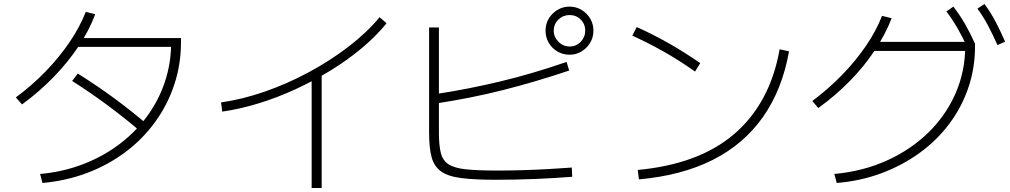

<svg xmlns="http://www.w3.org/2000/svg" viewBox="-20 -875 5040 958"><path d="M180 -7Q293 -17 392.5 -55Q492 -93 573 -153.5Q654 -214 712.5 -293Q771 -372 802.5 -466Q834 -560 834 -664L855 -641H355V-685H883V-664Q883 -553 849.5 -452.5Q816 -352 754.5 -267Q693 -182 607.5 -117.5Q522 -53 417 -13Q312 27 192 38ZM59 -389Q139 -448 207 -518Q275 -588 327 -664.5Q379 -741 408 -816L455 -804Q425 -723 371.5 -643Q318 -563 246.5 -489.5Q175 -416 90 -354ZM687 -214Q605 -284 519 -348Q433 -412 340 -471L368 -508Q464 -448 551 -384Q638 -320 717 -252Z M1083 -364Q1189 -379 1301.5 -418Q1414 -457 1521.5 -515Q1629 -573 1720 -643Q1811 -713 1874 -789L1909 -759Q1857 -695 1786 -635.5Q1715 -576 1630.5 -524Q1546 -472 1455 -430Q1364 -388 1271 -359.5Q1178 -331 1089 -318ZM1535 63V-508H1585V63Z M2455 22Q2347 22 2281 13.5Q2215 5 2180.5 -20Q2146 -45 2133.5 -91Q2121 -137 2121 -213V-738H2170V-213Q2170 -150 2179.5 -112Q2189 -74 2218.5 -55Q2248 -36 2306 -30Q2364 -24 2462 -24Q2524 -24 2589.5 -26Q2655 -28 2718 -31.5Q2781 -35 2833 -39L2835 7Q2795 10 2748 13Q2701 16 2650.5 18Q2600 20 2550 21Q2500 22 2455 22ZM2150 -405Q2236 -418 2317 -434Q2398 -450 2477.5 -469Q2557 -488 2638.5 -512Q2720 -536 2807 -566L2820 -523Q2650 -466 2489.5 -425.5Q2329 -385 2157 -359ZM2822 -602Q2789 -602 2761.5 -618Q2734 -634 2718 -661.5Q2702 -689 2702 -722Q2702 -755 2718 -782Q2734 -809 2761.5 -825.5Q2789 -842 2821 -842Q2855 -842 2882 -825.5Q2909 -809 2925 -782Q2941 -755 2941 -722Q2941 -689 2925 -662Q2909 -635 2882 -618.5Q2855 -602 2822 -602ZM2822 -643Q2855 -643 2877.5 -666.5Q2900 -690 2900 -722Q2900 -755 2877.5 -777.5Q2855 -800 2822 -800Q2790 -800 2766.5 -777.5Q2743 -755 2743 -722Q2743 -690 2766.5 -666.5Q2790 -643 2822 -643Z M3162 -27Q3313 -41 3433.5 -85.5Q3554 -130 3642.5 -205.5Q3731 -281 3788.5 -387Q3846 -493 3870 -629L3917 -619Q3883 -428 3787 -291.5Q3691 -155 3536 -77Q3381 1 3168 20ZM3448 -518Q3370 -573 3292.5 -617Q3215 -661 3135 -697L3157 -740Q3318 -668 3474 -560Z M4143 -7Q4285 -20 4404 -73.5Q4523 -127 4611 -212.5Q4699 -298 4747.5 -408.5Q4796 -519 4796 -644L4818 -621H4328V-666H4838L4845 -657V-644Q4845 -536 4812 -438.5Q4779 -341 4717.5 -258.5Q4656 -176 4570.5 -113.5Q4485 -51 4380 -11.5Q4275 28 4155 38ZM4033 -371Q4112 -430 4180 -499.5Q4248 -569 4300 -645Q4352 -721 4381 -796L4429 -784Q4398 -704 4345 -624Q4292 -544 4220.5 -471Q4149 -398 4063 -336ZM4807 -638Q4781 -694 4756 -737Q4731 -780 4702 -818L4737 -842Q4770 -799 4795.5 -754.5Q4821 -710 4845 -657ZM4957 -650Q4932 -706 4908.5 -750Q4885 -794 4857 -832L4892 -855Q4924 -812 4948 -766Q4972 -720 4995 -667Z"/></svg>

Font: M PLUS 1 Thin Light
Style: Regular
Weight: 300
Version: Version 1.001